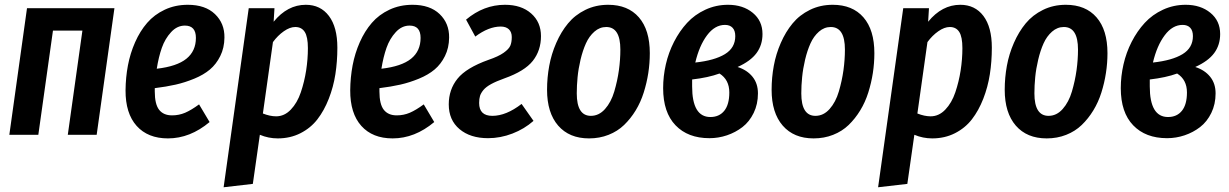

<svg xmlns="http://www.w3.org/2000/svg" viewBox="-20 -563 5133 802"><path d="M263.2 0 324.2 -435.1H201.2L140.1 0H19L92.8 -528.8H458L383.8 0Z M764.6 -543Q837.4 -543 877.9 -504.2Q918.5 -465.3 917.5 -405.8Q917 -362.8 900.1 -328.9Q883.3 -294.9 856.9 -272.7Q830.6 -250.5 791.5 -234.4Q752.4 -218.3 713.6 -209.5Q674.8 -200.7 626.5 -194.8V-181.2Q626.5 -127.4 644.8 -104.2Q663.1 -81.1 698.7 -81.1Q727.5 -81.1 753.2 -92Q778.8 -103 811.5 -127L855.5 -53.2Q773.9 15.1 681.6 15.1Q597.7 15.1 550.8 -37.1Q503.9 -89.4 504.4 -186Q504.9 -239.7 514.4 -290Q523.9 -340.3 544.4 -386.7Q564.9 -433.1 594.7 -467.5Q624.5 -502 668.2 -522.5Q711.9 -543 764.6 -543ZM634.8 -275.9Q718.8 -285.6 758.5 -317.6Q798.3 -349.6 798.3 -404.8Q798.3 -456.1 752.4 -456.1Q719.7 -456.1 694.6 -428.7Q669.4 -401.4 656 -363.3Q642.6 -325.2 634.8 -275.9Z M914.1 219.2 1019 -528.8H1126.5L1123 -472.2Q1180.7 -543 1257.3 -543Q1318.8 -543 1354 -496.3Q1389.2 -449.7 1389.2 -363.8Q1389.2 -306.2 1380.9 -252.9Q1372.6 -199.7 1353.3 -150.4Q1334 -101.1 1305.9 -64.7Q1277.8 -28.3 1235.1 -6.6Q1192.4 15.1 1140.1 15.1Q1101.1 15.1 1065.4 0L1036.1 205.1ZM1133.3 -77.1Q1168 -77.1 1194.8 -105.2Q1221.7 -133.3 1236.6 -177.5Q1251.5 -221.7 1258.8 -268.8Q1266.1 -315.9 1266.1 -361.8Q1266.1 -409.2 1252.9 -429.7Q1239.7 -450.2 1213.4 -450.2Q1190.9 -450.2 1165.5 -432.4Q1140.1 -414.6 1120.1 -387.2L1078.1 -88.9Q1107.9 -77.1 1133.3 -77.1Z M1703.1 -543Q1775.9 -543 1816.4 -504.2Q1856.9 -465.3 1856 -405.8Q1855.5 -362.8 1838.6 -328.9Q1821.8 -294.9 1795.4 -272.7Q1769 -250.5 1730 -234.4Q1690.9 -218.3 1652.1 -209.5Q1613.3 -200.7 1564.9 -194.8V-181.2Q1564.9 -127.4 1583.3 -104.2Q1601.6 -81.1 1637.2 -81.1Q1666 -81.1 1691.7 -92Q1717.3 -103 1750 -127L1793.9 -53.2Q1712.4 15.1 1620.1 15.1Q1536.1 15.1 1489.3 -37.1Q1442.4 -89.4 1442.9 -186Q1443.4 -239.7 1452.9 -290Q1462.4 -340.3 1482.9 -386.7Q1503.4 -433.1 1533.2 -467.5Q1563 -502 1606.7 -522.5Q1650.4 -543 1703.1 -543ZM1573.2 -275.9Q1657.2 -285.6 1697 -317.6Q1736.8 -349.6 1736.8 -404.8Q1736.8 -456.1 1690.9 -456.1Q1658.2 -456.1 1633.1 -428.7Q1607.9 -401.4 1594.5 -363.3Q1581.1 -325.2 1573.2 -275.9Z M2089.4 -543Q2157.7 -543 2198.7 -506.8Q2239.7 -470.7 2239.7 -412.1Q2239.7 -352.1 2205.6 -308.8Q2171.4 -265.6 2087.4 -235.8Q2053.2 -223.6 2031.7 -211.9Q2010.3 -200.2 1999.5 -187.3Q1988.8 -174.3 1985.1 -162.4Q1981.4 -150.4 1981.4 -132.8Q1981.4 -79.1 2036.6 -79.1Q2094.2 -79.1 2158.7 -128.9L2208.5 -58.1Q2170.4 -24.4 2120.4 -5.1Q2070.3 14.2 2018.6 14.2Q1944.3 14.2 1899.4 -23.7Q1854.5 -61.5 1854.5 -127Q1854.5 -189 1891.1 -234.4Q1927.7 -279.8 2020.5 -313Q2062 -327.1 2083.7 -342.5Q2105.5 -357.9 2111.6 -372.1Q2117.7 -386.2 2117.7 -408.2Q2117.7 -429.2 2105.5 -440.7Q2093.3 -452.1 2071.8 -452.1Q2021 -452.1 1965.3 -410.2L1926.8 -481Q2000.5 -543 2089.4 -543Z M2440.4 15.1Q2357.9 15.1 2311.5 -38.3Q2265.1 -91.8 2265.1 -188Q2265.1 -238.8 2274.2 -288.1Q2283.2 -337.4 2303.5 -383.8Q2323.7 -430.2 2352.8 -465.3Q2381.8 -500.5 2425 -521.7Q2468.3 -543 2520.5 -543Q2603 -543 2648.7 -490.5Q2694.3 -438 2694.3 -340.8Q2694.3 -299.3 2688 -258.1Q2681.6 -216.8 2668.9 -176.5Q2656.2 -136.2 2635.3 -101.8Q2614.3 -67.4 2586.9 -41Q2559.6 -14.6 2522 0.2Q2484.4 15.1 2440.4 15.1ZM2448.2 -79.1Q2481.9 -79.1 2507.3 -107.7Q2532.7 -136.2 2545.9 -180.9Q2559.1 -225.6 2565.2 -269.8Q2571.3 -314 2571.3 -356Q2571.3 -450.2 2512.2 -450.2Q2484.9 -450.2 2462.9 -430.9Q2440.9 -411.6 2427.5 -381.8Q2414.1 -352.1 2405 -314Q2396 -275.9 2392.6 -240.7Q2389.2 -205.6 2389.2 -172.9Q2389.2 -79.1 2448.2 -79.1Z M3021 -543Q3083.5 -543 3124.3 -509.5Q3165 -476.1 3165 -420.9Q3165 -375 3140.1 -341.3Q3115.2 -307.6 3061 -283.2Q3100.6 -270.5 3123.3 -242.4Q3146 -214.4 3146 -172.9Q3146 -127.9 3128.2 -91.3Q3110.4 -54.7 3081.3 -32.2Q3052.2 -9.8 3016.6 2.2Q2981 14.2 2943.4 14.2Q2853.5 14.2 2801.8 -39.6Q2750 -93.3 2750 -194.8Q2750 -244.6 2761.2 -293.9Q2772.5 -343.3 2795.4 -388.2Q2818.4 -433.1 2850.1 -467.5Q2881.8 -502 2926.3 -522.5Q2970.7 -543 3021 -543ZM3008.3 -459Q2965.8 -459 2933.3 -415.5Q2900.9 -372.1 2884.3 -301.8Q2964.8 -310.5 3008.1 -336.9Q3051.3 -363.3 3051.3 -412.1Q3051.3 -435.1 3040 -447Q3028.8 -459 3008.3 -459ZM2985.4 -255.9Q2938.5 -238.8 2871.1 -231V-202.1Q2871.1 -74.2 2947.3 -74.2Q2984.4 -74.2 3005.4 -100.3Q3026.4 -126.5 3026.4 -176.8Q3026.4 -230 2985.4 -255.9Z M3378.4 15.1Q3295.9 15.1 3249.5 -38.3Q3203.1 -91.8 3203.1 -188Q3203.1 -238.8 3212.2 -288.1Q3221.2 -337.4 3241.5 -383.8Q3261.7 -430.2 3290.8 -465.3Q3319.8 -500.5 3363 -521.7Q3406.2 -543 3458.5 -543Q3541 -543 3586.7 -490.5Q3632.3 -438 3632.3 -340.8Q3632.3 -299.3 3626 -258.1Q3619.6 -216.8 3606.9 -176.5Q3594.2 -136.2 3573.2 -101.8Q3552.2 -67.4 3524.9 -41Q3497.6 -14.6 3460 0.2Q3422.4 15.1 3378.4 15.1ZM3386.2 -79.1Q3419.9 -79.1 3445.3 -107.7Q3470.7 -136.2 3483.9 -180.9Q3497.1 -225.6 3503.2 -269.8Q3509.3 -314 3509.3 -356Q3509.3 -450.2 3450.2 -450.2Q3422.9 -450.2 3400.9 -430.9Q3378.9 -411.6 3365.5 -381.8Q3352.1 -352.1 3343 -314Q3334 -275.9 3330.6 -240.7Q3327.1 -205.6 3327.1 -172.9Q3327.1 -79.1 3386.2 -79.1Z M3647.9 219.2 3752.9 -528.8H3860.4L3856.9 -472.2Q3914.6 -543 3991.2 -543Q4052.7 -543 4087.9 -496.3Q4123 -449.7 4123 -363.8Q4123 -306.2 4114.7 -252.9Q4106.4 -199.7 4087.2 -150.4Q4067.9 -101.1 4039.8 -64.7Q4011.7 -28.3 3969 -6.6Q3926.3 15.1 3874 15.1Q3835 15.1 3799.3 0L3770 205.1ZM3867.2 -77.1Q3901.9 -77.1 3928.7 -105.2Q3955.6 -133.3 3970.5 -177.5Q3985.4 -221.7 3992.7 -268.8Q4000 -315.9 4000 -361.8Q4000 -409.2 3986.8 -429.7Q3973.6 -450.2 3947.3 -450.2Q3924.8 -450.2 3899.4 -432.4Q3874 -414.6 3854 -387.2L3812 -88.9Q3841.8 -77.1 3867.2 -77.1Z M4352.1 15.1Q4269.5 15.1 4223.1 -38.3Q4176.8 -91.8 4176.8 -188Q4176.8 -238.8 4185.8 -288.1Q4194.8 -337.4 4215.1 -383.8Q4235.4 -430.2 4264.4 -465.3Q4293.5 -500.5 4336.7 -521.7Q4379.9 -543 4432.1 -543Q4514.6 -543 4560.3 -490.5Q4606 -438 4606 -340.8Q4606 -299.3 4599.6 -258.1Q4593.3 -216.8 4580.6 -176.5Q4567.9 -136.2 4546.9 -101.8Q4525.9 -67.4 4498.5 -41Q4471.2 -14.6 4433.6 0.2Q4396 15.1 4352.1 15.1ZM4359.9 -79.1Q4393.6 -79.1 4418.9 -107.7Q4444.3 -136.2 4457.5 -180.9Q4470.7 -225.6 4476.8 -269.8Q4482.9 -314 4482.9 -356Q4482.9 -450.2 4423.8 -450.2Q4396.5 -450.2 4374.5 -430.9Q4352.5 -411.6 4339.1 -381.8Q4325.7 -352.1 4316.7 -314Q4307.6 -275.9 4304.2 -240.7Q4300.8 -205.6 4300.8 -172.9Q4300.8 -79.1 4359.9 -79.1Z M4932.6 -543Q4995.1 -543 5035.9 -509.5Q5076.7 -476.1 5076.7 -420.9Q5076.7 -375 5051.8 -341.3Q5026.9 -307.6 4972.7 -283.2Q5012.2 -270.5 5034.9 -242.4Q5057.6 -214.4 5057.6 -172.9Q5057.6 -127.9 5039.8 -91.3Q5022 -54.7 4992.9 -32.2Q4963.9 -9.8 4928.2 2.2Q4892.6 14.2 4855 14.2Q4765.1 14.2 4713.4 -39.6Q4661.6 -93.3 4661.6 -194.8Q4661.6 -244.6 4672.9 -293.9Q4684.1 -343.3 4707 -388.2Q4730 -433.1 4761.7 -467.5Q4793.5 -502 4837.9 -522.5Q4882.3 -543 4932.6 -543ZM4919.9 -459Q4877.4 -459 4845 -415.5Q4812.5 -372.1 4795.9 -301.8Q4876.5 -310.5 4919.7 -336.9Q4962.9 -363.3 4962.9 -412.1Q4962.9 -435.1 4951.7 -447Q4940.4 -459 4919.9 -459ZM4897 -255.9Q4850.1 -238.8 4782.7 -231V-202.1Q4782.7 -74.2 4858.9 -74.2Q4896 -74.2 4917 -100.3Q4938 -126.5 4938 -176.8Q4938 -230 4897 -255.9Z"/></svg>

Font: Fira Sans Compressed Medium
Style: Italic
Weight: 500
Width: 3
Italic angle: -8°
Designer: Carrois Corporate & Edenspiekermann AG
Foundry: Carrois Corporate GbR & Edenspiekermann AG
Version: Version 4.203;PS 004.203;hotconv 1.0.88;makeotf.lib2.5.64775